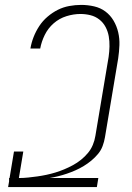

<svg xmlns="http://www.w3.org/2000/svg" viewBox="-20 -763 540 783"><path d="M13 0 17 -23V-37H19L37 -145H75L57 -37H58Q76 -37 95 -39Q114 -41 132 -43.5Q150 -46 169 -50Q188 -54 206 -59.5Q224 -65 242 -72.5Q260 -80 277.5 -89.5Q295 -99 310.5 -111.5Q326 -124 338.5 -139Q351 -154 358.5 -172Q366 -190 369 -209L423 -531Q426 -552 426.5 -573.5Q427 -595 423.5 -615Q420 -635 410.5 -653Q401 -671 385 -683.5Q369 -696 349 -701Q329 -706 308 -706Q280 -706 251 -697Q222 -688 199 -668Q176 -648 162.5 -620.5Q149 -593 144 -565H104Q108 -589 117 -612Q126 -635 140 -656.5Q154 -678 174 -695Q194 -712 216 -723Q238 -734 262.5 -738.5Q287 -743 311 -743Q338 -743 364 -737Q390 -731 410 -716Q430 -701 443 -679Q456 -657 462 -631.5Q468 -606 467 -579Q466 -552 462 -525L408 -203Q405 -185 398.5 -167.5Q392 -150 380 -135.5Q368 -121 353 -108.5Q338 -96 321.5 -86Q305 -76 288 -68.5Q271 -61 253.5 -55Q236 -49 218 -44.5Q200 -40 182 -37H381L375 0Z"/></svg>

Font: Iosevka Extralight Oblique
Style: Regular
Weight: 200
Italic angle: -9°
Monospace: yes
Designer: Belleve Invis
Foundry: Belleve Invis
Version: Version 32.5.0; ttfautohint (v1.8.4)